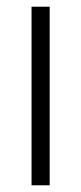

<svg xmlns="http://www.w3.org/2000/svg" viewBox="-20 -552 242 572"><path d="M128 0V-532H74V0Z"/></svg>

Font: Noto Sans Arabic UI Cn Lt
Style: Regular
Weight: 300
Width: 3
Designer: Monotype Design Team, Nadine Chahine and Nizar Qandah
Foundry: Monotype Imaging Inc.
Version: Version 2.010